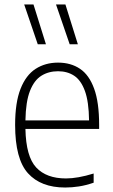

<svg xmlns="http://www.w3.org/2000/svg" viewBox="-20 -828 503 857"><path d="M271 9Q162.5 9 105 -54.5Q47.5 -118 47.5 -270.5Q47.5 -370.5 71.8 -431.8Q96 -493 139.2 -520.8Q182.5 -548.5 239 -548.5Q296 -548.5 337 -521Q378 -493.5 400.2 -432.2Q422.5 -371 422.5 -270V-252.5H93.5Q96 -129 141.8 -80.2Q187.5 -31.5 274.5 -31.5Q326.5 -31.5 398 -53.5V-12.5Q363 -0.5 332 4.2Q301 9 271 9ZM239 -510Q197 -510 164.8 -490Q132.5 -470 113.8 -422.2Q95 -374.5 93.5 -290.5H377.5Q376.5 -374 359 -422Q341.5 -470 311 -490Q280.5 -510 239 -510ZM291 -630.5 230 -808H272L327.5 -630.5ZM148.5 -630.5 88 -808H129.5L185 -630.5Z"/></svg>

Font: Encode Sans SemiCondensed SemiCondensed ExtraLight
Style: Regular
Weight: 200
Width: 4
Designer: Multiple Designers
Foundry: Impallari Type
Version: Version 3.000; ttfautohint (v1.8.3) -l 8 -r 50 -G 200 -x 14 